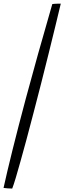

<svg xmlns="http://www.w3.org/2000/svg" viewBox="-70 -786 364 1085"><path d="M-1 279.5Q-10 279.5 -25.8 278.5Q-41.5 277.5 -50 276Q-31.5 191.5 0.2 63.5Q32 -64.5 76 -229.5Q107.5 -346.5 145 -480.8Q182.5 -615 225.5 -763Q230.5 -764 238.8 -764.5Q247 -765 256.2 -765.2Q265.5 -765.5 273.5 -765.5Q260 -708.5 242.2 -635.5Q224.5 -562.5 204.2 -481Q184 -399.5 162.5 -314.8Q141 -230 119.5 -148.5Q98 -67 79 5Q61.5 70 46 125Q30.5 180 18.8 219.8Q7 259.5 -1 279.5Z"/></svg>

Font: Grandstander Thin ExtraLight
Style: Italic
Weight: 250
Italic angle: -15°
Version: Version 1.200